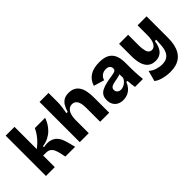

<svg xmlns="http://www.w3.org/2000/svg" viewBox="11 -1483 2430 2430"><g transform="rotate(-45 1225.5 -268.5)"><path d="M62 0V-721H220V-323Q249 -344 274.5 -368Q300 -392 321.5 -418Q343 -444 360.5 -471.5Q378 -499 391 -528H575Q562 -489 539 -450.5Q516 -412 483 -379.5Q450 -347 404.5 -324Q359 -301 302 -293V-275Q374 -289 420.5 -275.5Q467 -262 495 -232Q523 -202 538 -162Q553 -122 563 -83L584 0H409L399 -50Q389 -99 375.5 -134Q362 -169 337 -188.5Q312 -208 265 -208H220V0Z M667 0V-336V-720H828V-555Q828 -535 826.5 -513.5Q825 -492 821.5 -469.5Q818 -447 814.5 -424Q811 -401 806 -379H830Q844 -428 865 -464.5Q886 -501 920 -521.5Q954 -542 1007 -542Q1101 -542 1147.5 -476.5Q1194 -411 1194 -275V0H1032V-248Q1032 -329 1008.5 -369.5Q985 -410 937 -410Q900 -410 876 -387Q852 -364 840 -325.5Q828 -287 828 -240V0Z M1434 14Q1390 14 1356 -3.5Q1322 -21 1303 -54.5Q1284 -88 1284 -136Q1284 -181 1301.5 -210.5Q1319 -240 1352.5 -257.5Q1386 -275 1433 -286.5Q1480 -298 1540 -307Q1569 -312 1588.5 -316.5Q1608 -321 1618 -331Q1628 -341 1628 -360Q1628 -385 1610 -403Q1592 -421 1552 -421Q1524 -421 1501.5 -411Q1479 -401 1463 -382Q1447 -363 1439 -336L1297 -378Q1310 -420 1333.5 -451Q1357 -482 1390 -502.5Q1423 -523 1465.5 -532.5Q1508 -542 1556 -542Q1636 -542 1686.5 -516.5Q1737 -491 1761.5 -437.5Q1786 -384 1786 -300V-219Q1786 -183 1787.5 -146.5Q1789 -110 1791.5 -73.5Q1794 -37 1798 0H1656Q1652 -23 1648 -55.5Q1644 -88 1642 -122H1623Q1609 -84 1582.5 -52.5Q1556 -21 1518.5 -3.5Q1481 14 1434 14ZM1507 -100Q1525 -100 1543.5 -106.5Q1562 -113 1579 -124.5Q1596 -136 1610 -153Q1624 -170 1631 -190L1629 -269L1651 -264Q1632 -252 1609 -245Q1586 -238 1562.5 -234Q1539 -230 1516.5 -225.5Q1494 -221 1476.5 -214Q1459 -207 1449 -195Q1439 -183 1439 -162Q1439 -134 1458 -117Q1477 -100 1507 -100Z M2108 184Q2068 184 2026 177Q1984 170 1946.5 156.5Q1909 143 1882 121L1921 -22Q1956 11 2005.5 27Q2055 43 2101 43Q2154 43 2188.5 22.5Q2223 2 2241.5 -40.5Q2260 -83 2263 -146L2268 -233H2244Q2235 -168 2212.5 -127Q2190 -86 2155.5 -66.5Q2121 -47 2074 -47Q2016 -47 1977 -76Q1938 -105 1918.5 -163.5Q1899 -222 1899 -309V-528H2061V-349Q2061 -257 2079.5 -217.5Q2098 -178 2138 -178Q2159 -178 2176 -190Q2193 -202 2205 -224Q2217 -246 2223.5 -277.5Q2230 -309 2230 -348V-528H2391V-140Q2391 -77 2379.5 -25Q2368 27 2345.5 66Q2323 105 2289 131.5Q2255 158 2210 171Q2165 184 2108 184Z"/></g></svg>

Font: Bricolage Grotesque ExtraBold
Style: Regular
Weight: 800
Designer: Mathieu Triay
Foundry: Atelier Triay
Version: Version 1.001;gftools[0.9.33.dev8+g029e19f]